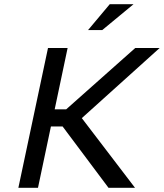

<svg xmlns="http://www.w3.org/2000/svg" viewBox="-20 -900 785 920"><path d="M210 -670 68 0H162L224 -294H280L500 0H627L372 -334L745 -670H628L297 -376H242L304 -670ZM402 -756H470L620 -880H506Z"/></svg>

Font: LT Wave Text Italic
Style: Regular
Weight: 400
Designer: Daniel Lyons
Version: Version 2.5 (Glyphs App)